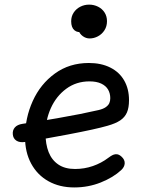

<svg xmlns="http://www.w3.org/2000/svg" viewBox="-20 -798 660 830"><path d="M88.2 -204.8Q88.2 -287.5 121.5 -361.2Q154.8 -434.8 217.4 -480.2Q280 -525.7 364 -525.7Q417.7 -525.7 456.9 -505.9Q496.2 -486.2 516.9 -449.9Q537.7 -413.7 537.7 -365Q537.7 -332.3 528.7 -311.7Q519.7 -291 499.8 -277.6Q479.8 -264.2 444.8 -254.3Q395.3 -239.8 273.3 -216.6Q151.3 -193.3 88.2 -184.3Q64.7 -180.8 50.7 -190.1Q36.7 -199.3 35.3 -217.7Q33.8 -235.3 44.4 -247.3Q55 -259.3 77.3 -262.7Q114.3 -268.2 149.8 -273.9Q185.2 -279.7 227.2 -286.8Q284.2 -296.7 326.1 -305.1Q368 -313.5 406.5 -322.3Q426.2 -327 437.2 -334.8Q448.3 -342.7 452.5 -352.1Q456.7 -361.5 456.7 -373.3Q456.7 -394.5 447.2 -410.8Q437.8 -427 417.7 -436.6Q397.5 -446.2 366.7 -446.2Q309.7 -446.2 266.4 -414.3Q223.2 -382.5 199.9 -330.8Q176.7 -279 176.7 -221.5Q176.7 -174.7 190.3 -140.2Q204 -105.8 232.4 -86.7Q260.8 -67.5 304.3 -67.5Q344.7 -67.5 381.3 -80.2Q418 -92.8 448.3 -115.8Q460.2 -124.8 468.8 -128.6Q477.5 -132.3 486.6 -131Q495.7 -129.7 505.5 -120.7Q519.8 -107.7 519.1 -91.8Q518.3 -75.8 503.5 -62.3Q469.5 -30.8 415.6 -9.2Q361.7 12.3 300.7 12.3Q237.7 12.3 189.6 -14.5Q141.5 -41.3 114.8 -90.6Q88.2 -139.8 88.2 -204.8ZM316.2 -708 338.5 -661.3Q315.8 -655.2 301.8 -667.2Q287.7 -679.3 287.7 -706Q287.7 -727 298.4 -743.4Q309.2 -759.8 327 -768.9Q344.8 -778 365.2 -778Q386 -778 403.8 -769.1Q421.7 -760.2 432.1 -743.9Q442.5 -727.7 442.5 -706.3Q442.5 -684 431.5 -667Q420.5 -650 403.2 -640.9Q386 -631.8 367.5 -631.8Q351.5 -631.8 337.9 -641.7Q324.3 -651.5 318.2 -669Q312 -686.5 316.2 -708Z"/></svg>

Font: Monaspace Radon Var
Style: Regular
Weight: 400
Designer: Riley Cran and the Lettermatic Team
Version: Version 1.000 (Monaspace Radon Var)